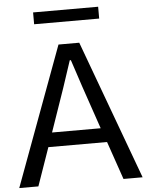

<svg xmlns="http://www.w3.org/2000/svg" viewBox="-65 -977 783 1025"><g transform="rotate(-5 326.5 -464.0)"><path d="M196.3 -280.3H457L377.9 -511.7Q372.1 -529.3 355 -581.1Q337.9 -632.8 330.1 -656.2H324.2Q317.4 -634.8 300.3 -584Q283.2 -533.2 276.4 -511.7ZM-3.9 0 271.5 -745.1H382.8L657.2 0H554.7L484.4 -204.1H169.9L98.6 0ZM151.4 -864.3V-927.7H500V-864.3Z"/></g></svg>

Font: Gothic A1 Medium
Style: Regular
Weight: 500
Designer: HanYang I&C Co.,Ltd.
Foundry: HanYang I&C Co.,Ltd.
Version: Version 2.50